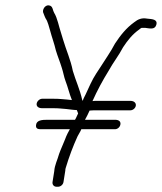

<svg xmlns="http://www.w3.org/2000/svg" viewBox="-20 -704 616 731"><path d="M200.9 7C210.7 7 220.1 -0.9 221.7 -11C224.1 -25.7 226.4 -40.3 228.7 -55C228.6 -58.3 229.1 -61.7 230.3 -65C243.2 -107.8 257.9 -147 275.3 -185L286.5 -205C287.6 -207.7 288.6 -210 289.6 -212H417.6C427.9 -212 436.9 -220.3 438.5 -230.5C440.1 -240.7 433.6 -248 417.6 -248H303.6C309.7 -258.4 315.6 -270.9 321.1 -283C328.6 -283.7 336.6 -284 345.3 -284H476.3C485.8 -284 495.5 -291.8 497.1 -301.5C498.6 -311.1 491.5 -320 476.3 -320H345.3C339.9 -320 335.6 -319.7 332.1 -319C350.6 -360.5 371.5 -398.8 393.3 -434C410.7 -466 431.6 -491.4 448.6 -524C466.5 -551.2 484.2 -573.4 510.4 -592C514.2 -595.3 517.2 -597.3 519.3 -598H532.3C549.6 -596 569.3 -589.6 575.1 -609.5C581.3 -630.8 558.8 -631.2 540.9 -633C519.7 -637 505.2 -630.7 490.6 -619C460.4 -597.1 438.7 -569.8 417.8 -538C400.8 -505.4 381.7 -479.6 362.7 -449L346.3 -424C330.7 -400.4 317.6 -369.6 305.5 -343.5C301.4 -334.7 296.4 -327.1 295.3 -320L292.9 -324C284.5 -362.6 268.4 -396.7 257.3 -434C248.8 -477.1 232.2 -512.4 220.2 -553C217.7 -562.3 215 -571 212.3 -579C204.2 -602.7 198.7 -635 186.3 -655C180.9 -663.5 181.5 -677.5 171.6 -682C155.9 -689.2 142 -672.4 143.8 -658C147.5 -649.1 149.6 -641.4 154.7 -632C161 -624.5 167.6 -598.6 170.7 -588C177.2 -562.8 186.8 -538.1 192.7 -512C200 -487.8 207.8 -470.4 215.2 -446C220.7 -430.1 223.7 -410.4 229.3 -396C238.4 -373 243.9 -347 253.8 -323C247.2 -323.7 241 -324.3 235.1 -325L211.4 -327C203.5 -327.7 194.5 -328 184.5 -328H140.5C131.1 -328 121.1 -319.1 119.6 -309.5C118.1 -299.8 125.3 -292 140.5 -292H184.5C193.9 -292 201.8 -291.7 208.4 -291L232.1 -289C242.5 -288.1 260.4 -285 272.4 -285C274.6 -280.7 275.6 -276.3 277.4 -272C272.4 -262.5 270.2 -255.1 265.6 -248H161.6C139.7 -248 117.5 -246.8 117 -225.5C116.7 -211.5 128.2 -212 141.9 -212H245.9L237.3 -196C233.4 -188 230.2 -180.7 227.9 -174C220.6 -154.9 212.1 -137.9 205 -118C199.1 -96 187.9 -75.1 186.5 -52C184.4 -38.3 182.2 -24.7 180 -11C178.4 -0.9 185.4 7 195.2 7Z"/></svg>

Font: CiSf OpenHand
Style: Obl
Weight: 400
Foundry: Cannot Into Space Fonts
Version: Version 0.7892